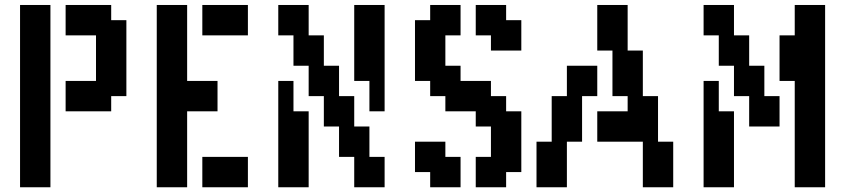

<svg xmlns="http://www.w3.org/2000/svg" viewBox="-20 -708 3478 790"><path d="M125 62.5H62.5V0V-62.5V-125V-187.5V-250V-312.5V-375V-437.5V-500V-562.5V-625V-687.5H125H187.5V-625V-562.5V-500V-437.5V-375V-312.5V-250V-187.5V-125V-62.5V0V62.5ZM375 -250H312.5H250V-312.5V-375H312.5H375V-437.5V-500V-562.5H312.5H250V-625V-687.5H312.5H375H437.5V-625H500V-562.5V-500V-437.5V-375V-312.5H437.5V-250Z M937.5 62.5H875H812.5V0V-62.5H875H937.5H1000V0V62.5ZM687.5 62.5H625V0V-62.5V-125V-187.5V-250V-312.5V-375V-437.5V-500V-562.5V-625V-687.5H687.5H750V-625V-562.5V-500V-437.5V-375H812.5H875V-312.5V-250H812.5H750V-187.5V-125V-62.5V0V62.5ZM937.5 -562.5H875H812.5V-625V-687.5H875H937.5H1000V-625V-562.5Z M1500 -250V-312.5V-375H1437.5V-437.5V-500V-562.5V-625V-687.5H1500H1562.5V-625V-562.5V-500V-437.5V-375V-312.5V-250ZM1500 62.5H1437.5V0V-62.5H1375V-125V-187.5H1312.5V-250V-312.5H1250V-375V-437.5H1187.5V-500V-562.5H1125V-625V-687.5H1187.5H1250V-625V-562.5H1312.5V-500V-437.5H1375V-375V-312.5H1437.5V-250V-187.5H1500V-125V-62.5H1562.5V0V62.5ZM1187.5 62.5H1125V0V-62.5V-125V-187.5V-250V-312.5V-375H1187.5V-312.5V-250H1250V-187.5V-125V-62.5V0V62.5Z M2000 62.5H1937.5V0V-62.5H2000V-125V-187.5H1937.5V-250H1875H1812.5V-312.5H1750V-375H1687.5V-437.5V-500V-562.5V-625H1750V-687.5H1812.5H1875V-625V-562.5H1812.5V-500V-437.5H1875V-375H1937.5H2000V-312.5H2062.5V-250H2125V-187.5V-125V-62.5V0H2062.5V62.5ZM1812.5 62.5H1750V0H1687.5V-62.5V-125H1750H1812.5V-62.5H1875V0V62.5ZM2062.5 -500H2000V-562.5H1937.5V-625V-687.5H2000H2062.5V-625H2125V-562.5V-500Z M2687.5 62.5H2625V0V-62.5V-125H2562.5H2500H2437.5V-187.5V-250H2500H2562.5V-312.5H2500V-375V-437.5V-500H2437.5V-562.5V-625V-687.5H2500H2562.5V-625V-562.5V-500H2625V-437.5V-375V-312.5H2687.5V-250V-187.5V-125H2750V-62.5V0V62.5ZM2250 62.5H2187.5V0V-62.5V-125H2250V-187.5V-250V-312.5H2312.5V-375V-437.5H2375H2437.5V-375V-312.5H2375V-250V-187.5V-125H2312.5V-62.5V0V62.5Z M3312.5 62.5H3250V0V-62.5V-125V-187.5V-250V-312.5V-375H3187.5V-437.5V-500V-562.5H3250V-625V-687.5H3312.5H3375V-625V-562.5V-500V-437.5V-375V-312.5V-250V-187.5V-125V-62.5V0V62.5ZM2937.5 62.5H2875V0V-62.5V-125V-187.5V-250V-312.5V-375H2937.5V-312.5V-250H3000V-187.5V-125V-62.5V0V62.5ZM3125 -187.5H3062.5V-250V-312.5H3000V-375V-437.5H2937.5V-500V-562.5H2875V-625V-687.5H2937.5H3000V-625V-562.5H3062.5V-500V-437.5H3125V-375V-312.5H3187.5V-250V-187.5Z"/></svg>

Font: PixelArmy
Style: Medium
Weight: 500
Version: Version 001.000